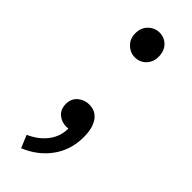

<svg xmlns="http://www.w3.org/2000/svg" viewBox="-220 -497 689 689"><g transform="rotate(45 124.5 -152.5)"><path d="M125 -349Q101 -349 83 -366.5Q65 -384 65 -411Q65 -440 83 -457.5Q101 -475 125 -475Q150 -475 167 -457.5Q184 -440 184 -411Q184 -384 167 -366.5Q150 -349 125 -349ZM67 170 47 122Q90 103 114 70.5Q138 38 137 -2L128 -76L169 -16Q160 -7 149.5 -3Q139 1 127 1Q103 1 85.5 -14Q68 -29 68 -56Q68 -83 86.5 -98.5Q105 -114 129 -114Q162 -114 180 -88.5Q198 -63 198 -17Q198 47 163 96Q128 145 67 170Z"/></g></svg>

Font: Source Sans 3 ExtraLight
Style: Regular
Weight: 400
Version: Version 3.052;hotconv 1.1.0;makeotfexe 2.6.0